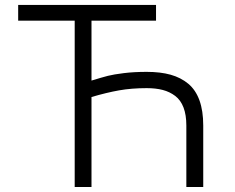

<svg xmlns="http://www.w3.org/2000/svg" viewBox="-20 -747 937 767"><path d="M603.3 -727.3V-664.4H345.5V-425.1Q388.1 -438.2 411.2 -444.1Q434.3 -449.9 474.8 -454.9Q515.3 -459.9 566.1 -459.9Q621.1 -459.9 661.8 -448.5Q702.4 -437.1 732.1 -412.5Q761.7 -387.8 776.8 -346.1Q791.9 -304.3 791.9 -245.7V0H724.4V-245.7Q724.4 -288 713.1 -317.6Q701.7 -347.3 679.9 -363.8Q658 -380.3 630.3 -387.6Q602.6 -394.9 566.1 -394.9Q505.7 -394.9 455.6 -386Q405.5 -377.1 345.5 -359.4V0H278.4V-664.4H52.6V-727.3Z"/></svg>

Font: Inter Light BETA
Style: Regular
Weight: 300
Designer: Rasmus Andersson
Foundry: rsms
Version: Version 3.011;git-f93a4a705